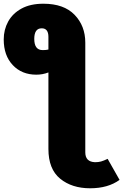

<svg xmlns="http://www.w3.org/2000/svg" viewBox="-40 -784 662 1031"><path d="M444 227Q346 227 283 175.5Q220 124 220 16V-395Q189 -383 155 -383Q77 -383 28.5 -434.5Q-20 -486 -20 -572Q-20 -625 4 -668.5Q28 -712 75.5 -738Q123 -764 193 -764Q303 -764 360.5 -704.5Q418 -645 418 -555V34Q418 85 470 87Q489 87 503 83Q517 79 538 69L602 182Q540 227 444 227ZM192 -515Q207 -515 220 -518V-586Q220 -632 184 -632Q144 -632 144 -575Q144 -515 189 -515Z"/></svg>

Font: Trujillo Black
Style: Regular
Weight: 900
Designer: Fira Sans original fonts by bBox Type GmbH, Carrois Corporate GbR, & Edenspiekermann AG / Changes by Cristiano Sobral
Foundry: Fira Sans original fonts by bBox Type GmbH, Carrois Corporate GbR, & Edenspiekermann AG / Changes by Cristiano Sobral
Version: Version 4.301;July 28, 2020;FontCreator 13.0.0.2655 64-bit